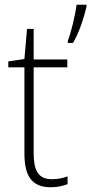

<svg xmlns="http://www.w3.org/2000/svg" viewBox="-20 -780 385 810"><path d="M345 -752V-760H303C299 -722 278 -635 266 -608V-599H288C313 -640 335 -708 345 -752ZM199 -24C140 -24 122 -62 122 -135V-496H264V-529H122V-658H94L83 -531L15 -521V-496H83V-133C83 -39 113 10 194 10C224 10 246 4 265 -3V-36C247 -29 225 -24 199 -24Z"/></svg>

Font: Noto Sans Lao UI SemCond ExtLt
Style: Regular
Weight: 200
Width: 4
Designer: Monotype Design Team
Foundry: Monotype Imaging Inc.
Version: Version 2.000